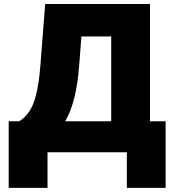

<svg xmlns="http://www.w3.org/2000/svg" viewBox="-20 -747 852 942"><path d="M792.6 174.7H602.3V0H213.1V174.7H22.7V-152H73.9Q99.8 -167.3 120.4 -195.7Q164.4 -253.9 177.6 -419L201.7 -727.3H715.9V-152H792.6ZM525.6 -152V-568.2H379.3L367.9 -419Q354 -243.3 299.7 -152Z"/></svg>

Font: Linik Sans Black
Style: Regular
Weight: 900
Designer: Fonts by Rasmus Andersson / Changes by Cristiano Sobral with parts from Marc Monis
Foundry: rsms
Version: Version 3.020; ttfautohint (v1.6)